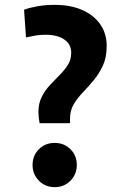

<svg xmlns="http://www.w3.org/2000/svg" viewBox="-20 -759 499 790"><path d="M143 -252Q141 -262 139.5 -275Q138 -288 138 -297Q138 -333 151.5 -360Q165 -387 185.5 -409Q206 -431 226 -451Q246 -471 259.5 -492.5Q273 -514 273 -542Q273 -577 244.5 -596.5Q216 -616 167 -616Q145 -616 124.5 -612.5Q104 -609 87 -605L79 -719Q104 -728 135.5 -733.5Q167 -739 205 -739Q270 -739 318 -718Q366 -697 392.5 -659Q419 -621 419 -570Q419 -523 403.5 -489.5Q388 -456 366 -429.5Q344 -403 321.5 -379.5Q299 -356 283.5 -330.5Q268 -305 268 -270Q268 -266 268 -261Q268 -256 268 -252ZM205 11Q166 11 140 -15.5Q114 -42 114 -80Q114 -119 140 -145Q166 -171 205 -171Q244 -171 270 -145Q296 -119 296 -80Q296 -42 270 -15.5Q244 11 205 11Z"/></svg>

Font: Murecho Thin SemiBold
Style: Regular
Weight: 600
Version: Version 1.010